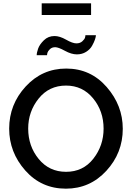

<svg xmlns="http://www.w3.org/2000/svg" viewBox="-20 -1126 792 1151"><path d="M230 -1036V-1106H526V-1036ZM311 -843Q291 -843 279 -831Q267 -819 264.5 -810Q262 -801 262 -795H200Q200 -810 208.5 -834.5Q217 -859 243 -884.5Q269 -910 307 -910Q338 -910 376.5 -888Q415 -866 438 -866Q460 -866 473.5 -878.5Q487 -891 489.5 -900Q492 -909 492 -915H555Q555 -906 549.5 -889.5Q544 -873 532 -851.5Q520 -830 496 -815Q472 -800 441 -800Q408 -800 369 -821.5Q330 -843 311 -843ZM35 -355Q35 -500 134 -607.5Q233 -715 377 -715Q523 -715 619.5 -604.5Q716 -494 716 -354Q716 -209 617.5 -102Q519 5 375 5Q228 5 131.5 -104Q35 -213 35 -355ZM376 -96Q478 -96 539.5 -174.5Q601 -253 601 -355Q601 -460 538 -536.5Q475 -613 376 -613Q274 -613 211.5 -535Q149 -457 149 -355Q149 -250 212 -173Q275 -96 376 -96Z"/></svg>

Font: Raleway-v4020 SemiBold
Style: Regular
Weight: 600
Designer: Matt McInerney, Pablo Impallari, Rodrigo Fuenzalida
Foundry: Matt McInerney, Pablo Impallari, Rodrigo Fuenzalida
Version: Version 4.020;PS 004.020;hotconv 1.0.88;makeotf.lib2.5.64775